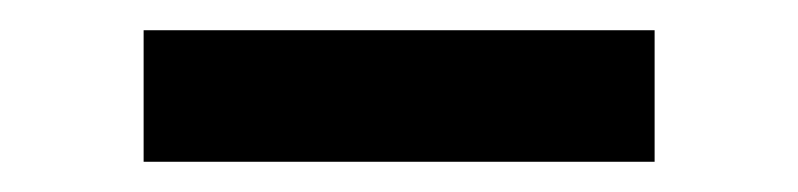

<svg xmlns="http://www.w3.org/2000/svg" viewBox="-20 -359 528 127"><path d="M413 -339V-252H75V-339Z"/></svg>

Font: MedMera Sans Display
Style: Regular
Weight: 500
Designer: Kasper Nordkvist
Foundry: UNCUT.wtf
Version: Version 1.300